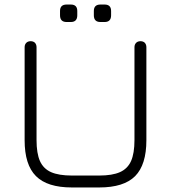

<svg xmlns="http://www.w3.org/2000/svg" viewBox="-20 -826 754 846"><path d="M417 0C417 0 297 0 297 0C224.5 0 172 -16.5 138.5 -50C105 -83.5 88.5 -136 88.5 -208.5C88.5 -208.5 88.5 -208.5 88.5 -208.5C88.5 -208.5 88.5 -618 88.5 -618C88.5 -626 91 -632.5 96 -637.5C100.5 -642 107 -644.5 115 -644.5C115 -644.5 115 -644.5 115 -644.5C123 -644.5 129.5 -642 134 -637.5C138.5 -632.5 141 -626 141 -618C141 -618 141 -618 141 -618C141 -618 141 -208.5 141 -208.5C141 -170 146 -139 156 -116.5C166 -94 182.5 -77.5 205 -67.5C227.5 -57.5 258.5 -52.5 297 -52.5C297 -52.5 297 -52.5 297 -52.5C297 -52.5 417 -52.5 417 -52.5C455.5 -52.5 486 -57.5 508.5 -67.5C531 -77.5 547.5 -94 557.5 -116.5C567.5 -139 572.5 -170 572.5 -208.5C572.5 -208.5 572.5 -208.5 572.5 -208.5C572.5 -208.5 572.5 -618 572.5 -618C572.5 -626 575 -632.5 580 -637.5C584.5 -642 591 -644.5 599 -644.5C599 -644.5 599 -644.5 599 -644.5C607 -644.5 613.5 -642 618 -637.5C622.5 -632.5 625 -626 625 -618C625 -618 625 -618 625 -618C625 -618 625 -208.5 625 -208.5C625 -136 608.5 -83.5 575.5 -50C542 -16.5 489.5 0 417 0C417 0 417 0 417 0ZM292 -729C292 -729 273.5 -729 273.5 -729C254 -729 244.5 -739 244.5 -758.5C244.5 -758.5 244.5 -758.5 244.5 -758.5C244.5 -758.5 244.5 -777.5 244.5 -777.5C244.5 -796.5 254 -806 273.5 -806C273.5 -806 273.5 -806 273.5 -806C273.5 -806 292 -806 292 -806C311 -806 320.5 -796.5 320.5 -777.5C320.5 -777.5 320.5 -777.5 320.5 -777.5C320.5 -777.5 320.5 -758.5 320.5 -758.5C320.5 -739 311 -729 292 -729C292 -729 292 -729 292 -729ZM441 -729C441 -729 422.5 -729 422.5 -729C403 -729 393.5 -739 393.5 -758.5C393.5 -758.5 393.5 -758.5 393.5 -758.5C393.5 -758.5 393.5 -777.5 393.5 -777.5C393.5 -796.5 403 -806 422.5 -806C422.5 -806 422.5 -806 422.5 -806C422.5 -806 441 -806 441 -806C460 -806 469.5 -796.5 469.5 -777.5C469.5 -777.5 469.5 -777.5 469.5 -777.5C469.5 -777.5 469.5 -758.5 469.5 -758.5C469.5 -739 460 -729 441 -729C441 -729 441 -729 441 -729Z"/></svg>

Font: Jura-Fortis-Regular
Style: Regular
Weight: 500
Designer: Daniel Johnson, Alexei Vanyashin, Mirko Velimirovic
Foundry: Daniel Johnson
Version: ""